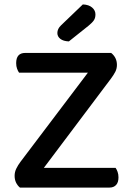

<svg xmlns="http://www.w3.org/2000/svg" viewBox="-20 -847 598 867"><path d="M482 -608Q508 -587 508 -554Q508 -537 500.5 -522.5Q493 -508 481 -492L178 -89H502Q507 -82 511 -71Q515 -60 515 -46Q515 -23 504 -11.5Q493 0 475 0H70Q59 -9 52.5 -22.5Q46 -36 46 -53Q46 -70 53.5 -85.5Q61 -101 73 -117L377 -519H66Q61 -526 57 -537Q53 -548 53 -562Q53 -608 94 -608ZM354 -827Q381 -826 396 -813Q411 -800 411 -782Q411 -766 404 -755.5Q397 -745 380 -731L291 -660Q266 -661 252.5 -671.5Q239 -682 239 -698Q239 -717 256 -733Z"/></svg>

Font: Baloo Tammudu 2 Medium
Style: Regular
Weight: 500
Designer: Maithili Shingre, Omkar Shende and Ek Type
Foundry: Ek Type
Version: Version 1.640;hotconv 1.0.111;makeotfexe 2.5.65597; ttfautoh